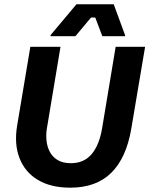

<svg xmlns="http://www.w3.org/2000/svg" viewBox="-20 -870 702 902"><path d="M310 11.7Q219.2 11.7 158.3 -24.6Q97.5 -60.8 71.7 -127.1Q45.8 -193.3 60.8 -281.7L122.5 -650H264.2L200 -265Q195.8 -240 198.3 -211.7Q200.8 -183.3 212.9 -158.8Q225 -134.2 249.6 -118.8Q274.2 -103.3 313.3 -103.3Q374.2 -103.3 410.4 -145.8Q446.7 -188.3 460 -269.2L523.3 -650H661.7L596.7 -265Q573.3 -127.5 502.5 -57.9Q431.7 11.7 310 11.7ZM217.5 -700V-705L339.2 -850H514.2L567.5 -705V-700H460.8L427.5 -787.5H407.5L334.2 -700Z"/></svg>

Font: Familjen Grotesk GF
Style: Bold Italic
Weight: 700
Designer: Anders Wikstroem, Jonas Baeckman, Matilda Gysing, Kristian Moeller
Foundry: Familjen STHML AB
Version: Version 2.000; Beta; Release 4; Build 6